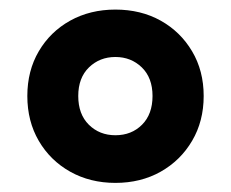

<svg xmlns="http://www.w3.org/2000/svg" viewBox="-20 -770 494 411"><path d="M227 -378.5Q173 -378.5 130.2 -402.5Q87.5 -426.5 63 -468.5Q38.5 -510.5 38.5 -564.5Q38.5 -618.5 63 -660.2Q87.5 -702 130.2 -725.8Q173 -749.5 227 -749.5Q281.5 -749.5 324 -725.8Q366.5 -702 391.2 -660.2Q416 -618.5 416 -564.5Q416 -510.5 391.2 -468.5Q366.5 -426.5 324 -402.5Q281.5 -378.5 227 -378.5ZM227 -480.5Q261.5 -480.5 284 -503Q306.5 -525.5 306.5 -564.5Q306.5 -603.5 283.5 -625.8Q260.5 -648 227 -648Q193.5 -648 170.5 -625.8Q147.5 -603.5 147.5 -564.5Q147.5 -525.5 170.2 -503Q193 -480.5 227 -480.5Z"/></svg>

Font: Encode Sans Condensed Condensed ExtraBold
Style: Regular
Weight: 800
Width: 3
Designer: Multiple Designers
Foundry: Impallari Type
Version: Version 3.000; ttfautohint (v1.8.3) -l 8 -r 50 -G 200 -x 14 